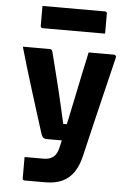

<svg xmlns="http://www.w3.org/2000/svg" viewBox="-63 -821 726 1067"><g transform="rotate(5 300.0 -287.5)"><path d="M549 -540Q554 -540 558.5 -536Q563 -532 561 -524Q544 -453 528.5 -389.5Q513 -326 497.5 -261.5Q482 -197 465 -126Q448 -55 428 31Q415 89 389.5 126.5Q364 164 325 182Q286 200 229 200Q215 200 196.5 200Q178 200 160.5 200Q143 200 130.5 200Q118 200 115 200Q110 200 107 197Q104 194 104 189V70H124Q146 70 167 70Q188 70 210 70Q244 70 264.5 53.5Q285 37 293 0Q299 -25 308.5 -69Q318 -113 330 -169.5Q342 -226 355 -289Q368 -352 381.5 -416.5Q395 -481 408 -540Q424 -540 441 -540Q458 -540 475.5 -540Q493 -540 511.5 -540Q530 -540 549 -540ZM187 -540Q197 -540 201 -537Q205 -534 207 -526Q226 -452 238 -403Q250 -354 258.5 -320Q267 -286 273 -259Q279 -232 286 -202.5Q293 -173 302 -132H367L343 -40H221Q212 -40 205.5 -42Q199 -44 195 -49.5Q191 -55 187 -65Q183 -77 172 -112Q161 -147 145 -198Q129 -249 110.5 -308Q92 -367 74 -427Q56 -487 41 -540Q58 -540 76 -540Q94 -540 112 -540Q130 -540 149 -540Q168 -540 187 -540ZM130 -775H479Q484 -775 487 -772Q490 -769 490 -764Q490 -745 490 -726.5Q490 -708 490 -690Q490 -672 490 -652H141Q138 -652 135.5 -653.5Q133 -655 131.5 -657.5Q130 -660 130 -663Q130 -683 130 -701Q130 -719 130 -737.5Q130 -756 130 -775Z"/></g></svg>

Font: Recursive ExtraBold
Style: Regular
Weight: 800
Version: Version 1.085